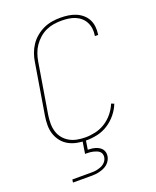

<svg xmlns="http://www.w3.org/2000/svg" viewBox="-172 -842 944 1161"><g transform="rotate(-20 300.0 -261.5)"><path d="M257 8Q227 8 198 2.5Q169 -3 144 -16.5Q119 -30 101.5 -52Q84 -74 75 -101Q66 -128 66 -158Q66 -188 71 -218L125 -544Q129 -571 138.5 -597.5Q148 -624 164 -648Q180 -672 203 -691Q226 -710 252 -722Q278 -734 305.5 -738.5Q333 -743 360 -743Q386 -743 410.5 -739.5Q435 -736 457.5 -727Q480 -718 498.5 -702.5Q517 -687 528 -666.5Q539 -646 542 -621Q545 -596 541 -570Q541 -570 541 -569Q541 -568 541 -567H520Q520 -568 520 -568.5Q520 -569 520 -570Q524 -593 521 -615Q518 -637 508.5 -655.5Q499 -674 483 -688Q467 -702 447 -710Q427 -718 405 -721Q383 -724 360 -724Q336 -724 310.5 -720Q285 -716 261 -705Q237 -694 216.5 -676Q196 -658 181 -636Q166 -614 157.5 -589.5Q149 -565 145 -541L91 -215Q87 -188 87 -161Q87 -134 94.5 -109.5Q102 -85 118 -65.5Q134 -46 156 -33.5Q178 -21 204 -16Q230 -11 257 -11Q289 -11 322 -18.5Q355 -26 384.5 -44.5Q414 -63 436.5 -90.5Q459 -118 472 -150L490 -143Q477 -109 452.5 -79Q428 -49 396 -28.5Q364 -8 328 0Q292 8 257 8ZM92 220 95 201H210Q221 201 232.5 200.5Q244 200 255 197.5Q266 195 277 191Q288 187 297.5 180Q307 173 313.5 163Q320 153 322 142Q324 131 321 120.5Q318 110 310.5 103.5Q303 97 293 93Q283 89 273 86.5Q263 84 252 83Q241 82 230 82H220L233 0H254L244 64Q256 64 268.5 65.5Q281 67 292.5 70.5Q304 74 314.5 80Q325 86 332.5 95.5Q340 105 342.5 117Q345 129 343 142Q341 155 333.5 168Q326 181 314.5 190.5Q303 200 289.5 205.5Q276 211 262.5 214.5Q249 218 235 219Q221 220 207 220Z"/></g></svg>

Font: Iosevka SS04 Thin Extended
Style: Italic
Weight: 100
Width: 7
Italic angle: -9°
Monospace: yes
Designer: Belleve Invis
Foundry: Belleve Invis
Version: Version 19.0.0; ttfautohint (v1.8.4)